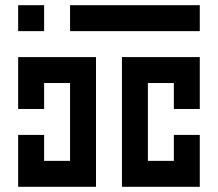

<svg xmlns="http://www.w3.org/2000/svg" viewBox="-20 -720 840 740"><path d="M50 -700V-600H150V-700ZM250 -600H750V-700H250ZM50 -500V-300H150V-400H250V-100H150V-200H50V0H350V-500ZM450 -500V0H750V-200H650V-100H550V-400H650V-300H750V-500Z"/></svg>

Font: Mourier
Style: Regular
Weight: 400
Designer: Eric Mourier
Foundry: Velvetyne Type Foundry
Version: Version 2.000;hotconv 1.0.109;makeotfexe 2.5.65596